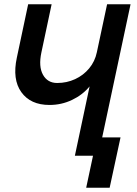

<svg xmlns="http://www.w3.org/2000/svg" viewBox="-20 -730 640 900"><path d="M331 0 400 -325Q367 -285 317.5 -261.5Q268 -238 212 -238Q123 -238 80 -298Q37 -358 59 -460L112 -710H222L174 -484Q160 -418 181.5 -379.5Q203 -341 248 -341Q293 -341 332 -359Q371 -377 398 -409.5Q425 -442 434 -485L482 -710H592L459 -86H545L494 150H384L416 0Z"/></svg>

Font: Geist Mono SemiBold
Style: Italic
Weight: 600
Italic angle: -12°
Monospace: yes
Designer: Basement.studio, Andrés Briganti, Mateo Zaragoza
Foundry: Basement.studio, Vercel, Andrés Briganti, Guido Ferreyra, Mateo Zaragoza
Version: Version 1.500; ttfautohint (v1.8.4.7-5d5b)